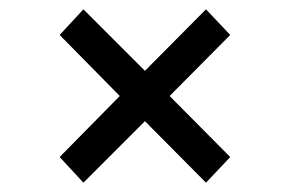

<svg xmlns="http://www.w3.org/2000/svg" viewBox="-20 -556 621 412"><path d="M474 -219 344 -350 474 -481 422 -536 291 -404 159 -536 108 -481 237 -350 108 -219 159 -164 291 -296 422 -164Z"/></svg>

Font: Montserrat-Alt1 Med
Style: Regular
Weight: 500
Designer: Differentunic
Foundry: Differentunic
Version: Version 7.222